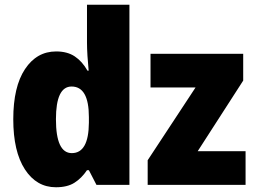

<svg xmlns="http://www.w3.org/2000/svg" viewBox="-20 -780 1078 810"><path d="M1016 -142H814L1006 -440V-553H615V-411H805L603 -104V0H1016ZM216 -277Q216 -415 282 -415Q355 -415 355 -286V-262Q354 -134 283 -134Q216 -134 216 -277ZM347 -62H355L387 0H526V-760H347V-601Q347 -576 349 -544Q351 -512 354 -482H349Q327 -521 295.5 -542Q264 -563 217 -563Q135 -563 85.5 -488.5Q36 -414 36 -277Q36 -141 85 -65.5Q134 10 216 10Q264 10 294 -9Q324 -28 347 -62Z"/></svg>

Font: Noto Sans UI SemiCondensed Black
Style: Regular
Weight: 900
Width: 4
Designer: Monotype Design Team
Foundry: Monotype Imaging Inc.
Version: 1.001